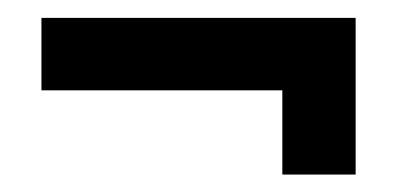

<svg xmlns="http://www.w3.org/2000/svg" viewBox="-20 -306 455 220"><path d="M303.5 -106H387.5V-285.5H27.5V-202.5H303.5Z"/></svg>

Font: Anybody SemiCondensed SemiBold
Style: Regular
Weight: 600
Width: 4
Version: Version 1.113;gftools[0.9.25]